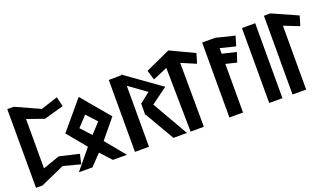

<svg xmlns="http://www.w3.org/2000/svg" viewBox="-77 -1488 3572 2070"><g transform="rotate(-20 1708.5 -452.5)"><path d="M407.2 -778.5 130.2 -904H56.2L57.2 -1.1L130.1 0L407.4 -123.4L602.1 -71.9L627.8 -183L403.2 -236L209.8 -168.6V-734.3L403.4 -666.8L627.7 -730L602 -841.2Z M932.4 -444.4 824.7 -327.2 717 -444.4 824.7 -561.5ZM554.8 -443.2 734.5 -225.3 548.8 -0.1 703.8 0.7 824.5 -124.8 939.3 0H1100.2L914.9 -225.3L1094.2 -443.2L824.7 -764.6Z M1552.4 -411.1 1739 -547.5 1353.1 -823.2V-827.1L1348.1 -827L1338.1 -834.6L1338.1 -826.9L1192.1 -824.9V0H1353.1V-699.6L1550.6 -557.3L1432.9 -466.1V-351.2L1430.6 -349.6L1432.9 -345.6V-332.4L1438.3 -336.3L1633.7 0H1788.9Z M1978.7 -734.5 2146.3 -663.5 2179.5 -774.4 1904.1 -904.8 1618.5 -774.5 1651.8 -663.5 1819.3 -734.5 1830.5 0H1982.5Z M2606.9 -695.5 2640.2 -806.8 2424.8 -860H2275.8V0H2432.2V-557.9L2557.2 -527.3L2592.9 -636.5L2432.2 -674.7V-738.7Z M2884.5 0V-860H2732.5V0Z M3156.4 0V-732.6L3330.7 -663.5L3364 -774.5L3073.8 -904L3000.5 -902.9L3000 0Z"/></g></svg>

Font: Stormning
Style: Bold
Weight: 400
Designer: Robert Jablonski, Mew Too
Foundry: Cannot Into Space Fonts
Version: Version 0.90